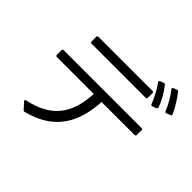

<svg xmlns="http://www.w3.org/2000/svg" viewBox="-201 -1121 1401 1401"><g transform="rotate(45 500.0 -420.0)"><path d="M982 -706C989 -708 992 -714 989 -721C968 -769 932 -827 900 -866C896 -871 891 -873 884 -870L858 -860C850 -856 848 -850 854 -843C888 -801 919 -745 937 -700C940 -693 946 -691 953 -694ZM874 -669C881 -672 884 -677 881 -685C864 -732 831 -791 797 -833C793 -839 788 -840 781 -838L754 -827C746 -824 744 -818 749 -811C782 -767 811 -708 828 -664C831 -657 836 -654 843 -657ZM195 -679C195 -671 199 -667 207 -667H764C772 -667 776 -671 776 -679V-726C776 -733 772 -738 764 -738H207C199 -738 195 -733 195 -726ZM85 -431C85 -423 89 -419 97 -419H477C467 -225 395 -86 162 -37C152 -35 150 -28 156 -21L198 25C202 30 207 32 214 30C463 -33 547 -202 559 -418H899C907 -418 911 -423 911 -430V-478C911 -485 907 -490 899 -490H97C89 -490 85 -485 85 -478Z"/></g></svg>

Font: LINE Seed JP App_OTF Regular
Style: Regular
Weight: 400
Designer: LY Corporation & Fontrix & Fontworks
Version: Version 1.002